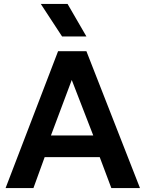

<svg xmlns="http://www.w3.org/2000/svg" viewBox="-20 -962 744 982"><path d="M8.5 0 277 -700H422L696 0H549.5L490 -158.5H208.5L151 0ZM240.5 -269H457L347 -553ZM297.5 -775.5 188.5 -942H325.5L422 -775.5Z"/></svg>

Font: Geologica Medium
Style: Regular
Weight: 500
Designer: Sindre Bremnes, Frode Helland
Foundry: Monokrom Skriftforlag AS
Version: Version 1.010;gftools[0.9.28]